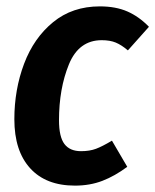

<svg xmlns="http://www.w3.org/2000/svg" viewBox="-20 -566 487 602"><path d="M447 -482 381 -408Q361 -425 343 -432.5Q325 -440 299 -440Q227 -440 196 -364Q165 -288 165 -189Q165 -137 182 -114.5Q199 -92 234 -92Q261 -92 281 -99.5Q301 -107 331 -125L379 -43Q340 -14 301 1Q262 16 215 16Q124 16 74.5 -38.5Q25 -93 25 -192Q25 -285 55.5 -366Q86 -447 146.5 -496.5Q207 -546 293 -546Q343 -546 379.5 -530Q416 -514 447 -482Z"/></svg>

Font: Fira Sans Compressed SemiBold
Style: Italic
Weight: 600
Width: 1
Italic angle: -8°
Designer: bBox Type GmbH & Carrois Corporate GbR & Edenspiekermann AG
Foundry: bBox Type GmbH & Carrois Corporate GbR & Edenspiekermann AG
Version: Version 4.301